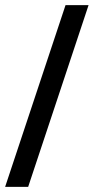

<svg xmlns="http://www.w3.org/2000/svg" viewBox="-44 -711 366 750"><path d="M302 -691 66 19H-24L212 -691Z"/></svg>

Font: STIX
Style: Bold
Weight: 700
Designer: MicroPress Inc., with final additions and corrections provided by Coen Hoffman, Elsevier (retired)
Version: Version 1.1.1